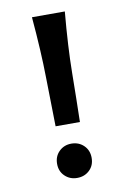

<svg xmlns="http://www.w3.org/2000/svg" viewBox="-70 -597 424 649"><g transform="rotate(-10 142.0 -272.0)"><path d="M100.6 -175.8Q98.6 -255.4 97.4 -344.5Q96.2 -433.6 85.9 -552.7H198.7Q188 -433.6 187 -344.5Q186 -255.4 184.1 -175.8ZM142.6 8.8Q117.7 8.8 100.6 -7.6Q83.5 -23.9 83.5 -49.8Q83.5 -75.7 100.6 -92.3Q117.7 -108.9 142.6 -108.9Q168 -108.9 185.1 -92.3Q202.1 -75.7 202.1 -49.8Q202.1 -23.9 185.1 -7.6Q168 8.8 142.6 8.8Z"/></g></svg>

Font: Harmattan SemiBold
Style: Regular
Weight: 600
Designer: George W. Nuss III and SIL International
Foundry: SIL International
Version: Version 4.000